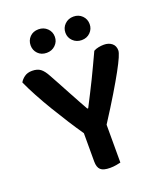

<svg xmlns="http://www.w3.org/2000/svg" viewBox="-147 -901 857 1006"><g transform="rotate(-20 281.0 -398.5)"><path d="M543 -557Q543 -546 532 -520.5Q521 -495 498 -453Q475 -411 439 -351Q403 -291 352 -212V-1Q344 1 327.5 4Q311 7 293 7Q255 7 240 -7Q225 -21 225 -53V-211Q198 -250 168 -297Q138 -344 109 -392Q80 -440 55 -486.5Q30 -533 13 -571Q21 -586 38 -598.5Q55 -611 81 -611Q110 -611 127.5 -598Q145 -585 162 -553Q170 -539 187.5 -506.5Q205 -474 224.5 -438Q244 -402 261.5 -370Q279 -338 286 -326H291Q310 -363 327 -396.5Q344 -430 360 -462.5Q376 -495 391.5 -528.5Q407 -562 424 -598Q436 -605 451.5 -608Q467 -611 481 -611Q508 -611 525.5 -597Q543 -583 543 -557ZM255 -738Q255 -711 235.5 -692Q216 -673 187 -673Q157 -673 138.5 -692Q120 -711 120 -738Q120 -766 138.5 -785Q157 -804 187 -804Q216 -804 235.5 -785Q255 -766 255 -738ZM449 -738Q449 -711 430 -692Q411 -673 382 -673Q353 -673 333.5 -692Q314 -711 314 -738Q314 -766 333.5 -785Q353 -804 382 -804Q411 -804 430 -785Q449 -766 449 -738Z"/></g></svg>

Font: Baloo Paaji 2 SemiBold
Style: Regular
Weight: 600
Designer: Shuchita Grover, Noopur Datye and Ek Type
Foundry: Ek Type
Version: Version 1.640;hotconv 1.0.111;makeotfexe 2.5.65597; ttfautoh